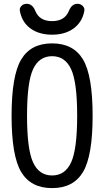

<svg xmlns="http://www.w3.org/2000/svg" viewBox="-20 -965 540 995"><path d="M348.6 -606.4Q317.4 -673.8 250 -673.8Q182.6 -673.8 151.4 -606.4Q120.1 -539.1 120.1 -365.2Q120.1 -191.4 151.4 -123.5Q182.6 -55.7 250 -55.7Q317.4 -55.7 348.6 -123.5Q379.9 -191.4 379.9 -365.2Q379.9 -539.1 348.6 -606.4ZM410.2 -73.7Q360.4 9.8 250 9.8Q139.6 9.8 89.8 -73.7Q40 -157.2 40 -365.2Q40 -573.2 89.8 -656.7Q139.6 -740.2 250 -740.2Q360.4 -740.2 410.2 -656.7Q460 -573.2 460 -365.2Q460 -157.2 410.2 -73.7ZM336.9 -908.2Q351.6 -945.3 381.8 -945.3Q397.5 -945.3 408.7 -934.1Q419.9 -922.9 417 -908.2Q406.2 -850.6 361.8 -817.9Q317.4 -785.2 250 -785.2Q182.6 -785.2 138.2 -817.4Q93.8 -849.6 83 -908.2Q80.1 -922.9 90.8 -934.1Q101.6 -945.3 118.2 -945.3Q148.4 -945.3 163.1 -908.2Q184.6 -855.5 250 -855.5Q315.4 -855.5 336.9 -908.2Z"/></svg>

Font: Rounded Mgen+ 1mn regular
Style: Regular
Weight: 400
Designer: [Source Han Sans]
Ryoko NISHIZUKA  (kana & ideographs); Paul D. Hunt (Latin, Greek & Cyrillic); Wenlong ZHANG  (bopomofo
Version: Version 1.059.20150602